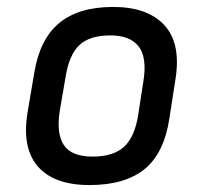

<svg xmlns="http://www.w3.org/2000/svg" viewBox="-20 -521 567 553"><path d="M238 12Q136 12 89.5 -41Q43 -94 59 -195L79 -313Q95 -409 151 -455Q207 -501 306 -501Q404 -501 452.5 -449.5Q501 -398 486 -297L468 -181Q453 -80 396.5 -34Q340 12 238 12ZM247 -70Q306 -70 337 -98Q368 -126 378 -190L393 -287Q404 -355 379.5 -387Q355 -419 298 -419Q238 -419 208.5 -391Q179 -363 169 -300L152 -201Q142 -136 164 -103Q186 -70 247 -70Z"/></svg>

Font: Sofia Sans Medium
Style: Italic
Weight: 500
Italic angle: -9°
Version: Version 4.101